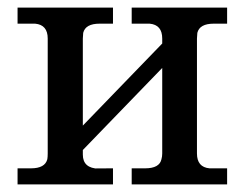

<svg xmlns="http://www.w3.org/2000/svg" viewBox="-20 -483 641 503"><path d="M575 0H325V-42H360Q398 -42 403 -66Q405 -73 405 -81V-305L197 -90V-78Q197 -42 239 -41Q210 -42 271 -42H276V0H26V-42H61Q98 -42 104 -66Q105 -72 105 -81V-382Q105 -418 72 -421H36H26V-463H276V-421H241Q204 -421 198 -397L197 -382V-154L405 -369V-382Q405 -418 372 -421Q373 -421 335 -421H325V-463H575V-421H540Q503 -421 497 -397L496 -382V-81Q496 -45 529 -42Q530 -42 565 -42H575Z"/></svg>

Font: cwTeXKai
Style: Medium
Weight: 500
Version: Version 1.17